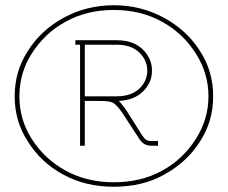

<svg xmlns="http://www.w3.org/2000/svg" viewBox="-20 -709 870 734"><path d="M599.1 -56.2Q678.7 -99.1 729 -178.2Q776.9 -253.4 776.9 -340.8Q776.9 -428.7 729 -503.9Q678.7 -583 599.1 -626Q518.6 -670.9 415 -670.9Q311.5 -670.9 231 -626Q151.4 -583 101.1 -503.9Q54.2 -430.2 54.2 -340.8Q54.2 -252 101.1 -178.2Q150.9 -100.1 231.9 -56.2Q313 -12.2 415 -12.2Q519 -12.2 599.1 -56.2ZM415 4.9Q307.1 4.9 223.1 -41Q137.2 -86.4 85.9 -168.9Q36.1 -245.6 36.1 -340.8Q36.1 -436.5 85.9 -513.2Q135.7 -593.3 223.1 -641.1Q311.5 -689 415 -689Q518.6 -689 606.9 -641.1Q695.8 -592.3 745.1 -513.2Q794.9 -436.5 794.9 -340.8Q794.9 -245.6 745.1 -168.9Q695.8 -89.8 606.9 -41Q524.4 4.9 415 4.9ZM559.1 -151.9Q543.5 -151.9 532 -158.4Q520.5 -165 509.8 -182.1L446.8 -278.8Q424.8 -309.6 411.6 -316.4Q398.4 -323.2 358.9 -323.2H304.2V-151.9H286.1V-538.1H268.1V-555.2H425.8Q489.3 -555.2 525.1 -520.8Q561 -486.3 561 -439Q561 -393.6 527.3 -359.9Q493.7 -326.2 434.1 -323.2Q438 -319.8 441.9 -314.9Q445.8 -310.1 451.7 -302.2Q457.5 -294.4 461.9 -289.1L523.9 -190.9Q532.2 -178.2 539.6 -174.1Q546.9 -169.9 559.1 -169.9H584V-151.9ZM425.8 -340.8Q481.4 -340.8 512.2 -369.9Q543 -398.9 543 -439Q543 -479 512.2 -508.5Q481.4 -538.1 425.8 -538.1H304.2V-340.8Z"/></svg>

Font: Rawengulk
Style: Light
Weight: 300
Version: Version 0.92